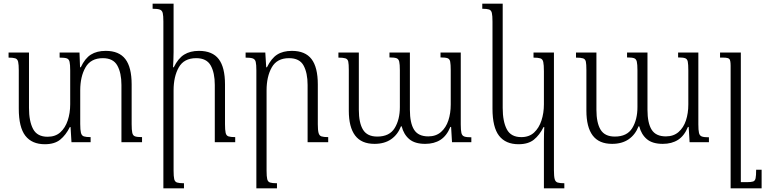

<svg xmlns="http://www.w3.org/2000/svg" viewBox="-20 -780 4197 1053"><path d="M702 -99Q702 -67 705.5 -51.5Q709 -36 721 -32Q733 -28 759 -28V0H646V-314Q646 -380 623.5 -420.5Q601 -461 544 -461Q478 -461 449 -410.5Q420 -360 420 -284V-100Q420 -67 424 -51.5Q428 -36 440 -32Q452 -28 477 -28V0H372L367 -83H363Q341 -39 310 -14Q279 11 226 11Q155 11 119 -35.5Q83 -82 83 -184V-394Q83 -426 79.5 -441Q76 -456 64 -460Q52 -464 27 -464V-492H139V-188Q139 -115 161.5 -72.5Q184 -30 241 -30Q284 -30 311 -54.5Q338 -79 351.5 -119.5Q365 -160 365 -208V-394Q365 -426 361.5 -441Q358 -456 346 -460Q334 -464 307 -464V-492H416L419 -411H423Q446 -460 478.5 -480.5Q511 -501 560 -501Q633 -501 667.5 -456Q702 -411 702 -317Z M1270 -28V0H1158V-314Q1158 -381 1135.5 -421Q1113 -461 1056 -461Q989 -461 960.5 -410.5Q932 -360 932 -284V155Q932 188 935.5 202.5Q939 217 951 221Q963 225 989 225V253H876V-662Q876 -694 872.5 -708.5Q869 -723 856.5 -727.5Q844 -732 817 -732V-760H932V-494Q932 -473 931 -452Q930 -431 929 -411H933Q957 -460 990 -480.5Q1023 -501 1071 -501Q1145 -501 1179.5 -456Q1214 -411 1214 -317V-99Q1214 -67 1217.5 -51.5Q1221 -36 1233 -32Q1245 -28 1270 -28Z M1780 -28V0H1667V-314Q1667 -380 1645 -420.5Q1623 -461 1565 -461Q1499 -461 1470.5 -410.5Q1442 -360 1442 -284V155Q1442 188 1445.5 202.5Q1449 217 1461 221Q1473 225 1499 225V253H1386V-394Q1386 -426 1382.5 -440.5Q1379 -455 1366.5 -459.5Q1354 -464 1327 -464V-492H1435L1440 -411H1444Q1468 -460 1500 -480.5Q1532 -501 1581 -501Q1654 -501 1688.5 -456Q1723 -411 1723 -317V-99Q1723 -67 1727 -51.5Q1731 -36 1743 -32Q1755 -28 1780 -28Z M2396 -492H2507V-98Q2507 -66 2510.5 -51Q2514 -36 2526 -31.5Q2538 -27 2565 -27V0H2459L2454 -84H2450Q2430 -35 2395.5 -13Q2361 9 2312 9Q2255 9 2224.5 -17Q2194 -43 2183 -87H2179Q2161 -41 2124.5 -16Q2088 9 2034 9Q1962 9 1927.5 -37Q1893 -83 1893 -173V-396Q1893 -428 1890 -442Q1887 -456 1874.5 -460Q1862 -464 1836 -464V-492H1948V-178Q1948 -106 1971 -68.5Q1994 -31 2049 -31Q2116 -31 2144.5 -77.5Q2173 -124 2173 -193V-395Q2173 -427 2169.5 -442Q2166 -457 2154 -461Q2142 -465 2116 -465V-492H2228V-178Q2228 -105 2251 -68.5Q2274 -32 2329 -32Q2371 -32 2398.5 -56Q2426 -80 2439 -119.5Q2452 -159 2452 -207V-394Q2452 -427 2449 -442Q2446 -457 2434 -461Q2422 -465 2396 -465Z M2963 253V-7Q2963 -27 2963.5 -46Q2964 -65 2965 -83H2961Q2939 -39 2908 -14Q2877 11 2824 11Q2753 11 2717 -35.5Q2681 -82 2681 -184V-662Q2681 -694 2677.5 -709Q2674 -724 2662 -728Q2650 -732 2625 -732V-760H2737V-188Q2737 -114 2759.5 -71Q2782 -28 2839 -28Q2882 -28 2909 -53Q2936 -78 2949.5 -119Q2963 -160 2963 -208V-389Q2963 -424 2959.5 -440Q2956 -456 2943.5 -460Q2931 -464 2906 -464V-492H3018V154Q3018 187 3022 202Q3026 217 3038 221Q3050 225 3075 225V253Z M3699 -492H3810V-98Q3810 -66 3813.5 -51Q3817 -36 3829 -31.5Q3841 -27 3868 -27V0H3762L3757 -84H3753Q3733 -35 3698.5 -13Q3664 9 3615 9Q3558 9 3527.5 -17Q3497 -43 3486 -87H3482Q3464 -41 3427.5 -16Q3391 9 3337 9Q3265 9 3230.5 -37Q3196 -83 3196 -173V-396Q3196 -428 3193 -442Q3190 -456 3177.5 -460Q3165 -464 3139 -464V-492H3251V-178Q3251 -106 3274 -68.5Q3297 -31 3352 -31Q3419 -31 3447.5 -77.5Q3476 -124 3476 -193V-395Q3476 -427 3472.5 -442Q3469 -457 3457 -461Q3445 -465 3419 -465V-492H3531V-178Q3531 -105 3554 -68.5Q3577 -32 3632 -32Q3674 -32 3701.5 -56Q3729 -80 3742 -119.5Q3755 -159 3755 -207V-394Q3755 -427 3752 -442Q3749 -457 3737 -461Q3725 -465 3699 -465Z M4157 151V253H3987V-419Q3987 -448 3980.5 -456Q3974 -464 3947 -464H3929V-492H4043V219H4077Q4099 219 4110 215.5Q4121 212 4124 197.5Q4127 183 4127 151Z"/></svg>

Font: Noto Serif Armenian SemiCondensed Light
Style: Regular
Weight: 300
Width: 4
Designer: Monotype Design Team
Foundry: Monotype Imaging Inc.
Version: Version 2.008; ttfautohint (v1.8.4.7-5d5b)